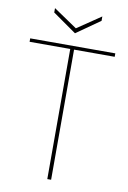

<svg xmlns="http://www.w3.org/2000/svg" viewBox="-96 -933 662 991"><g transform="rotate(10 235.5 -438.0)"><path d="M224 0V-682H11V-700H457V-682H244V0ZM234 -766 110 -853V-876L234 -792L358 -876V-853Z"/></g></svg>

Font: DM Sans 36pt Thin
Style: Regular
Weight: 250
Designer: Colophon Foundry, Jonny Pinhorn
Foundry: Colophon Foundry
Version: Version 4.004;gftools[0.9.30]